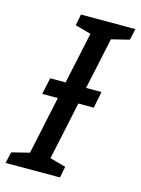

<svg xmlns="http://www.w3.org/2000/svg" viewBox="-159 -778 618 842"><g transform="rotate(15 150.0 -357.0)"><path d="M-49 0 -37 -51 43 -71 99 -334H28L44 -409H114L164 -643L92 -663L102 -714H349L338 -663L257 -643L207 -409H277L262 -334H192L136 -71L208 -51L198 0Z"/></g></svg>

Font: Noto Sans ExtraCondensed Medium
Style: Italic
Weight: 500
Width: 2
Italic angle: -12°
Designer: Monotype Design Team
Foundry: Monotype Imaging Inc.
Version: Version 2.013; ttfautohint (v1.8.4.7-5d5b)